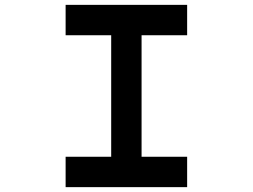

<svg xmlns="http://www.w3.org/2000/svg" viewBox="-20 -770 1040 790"><path d="M250 0V-125H437.5V-625H250V-750H750V-625H562.5V-125H750V0Z"/></svg>

Font: Xanmono
Style: Regular
Weight: 400
Designer: GGBotNet
Foundry: GGBotNet
Version: 1.00